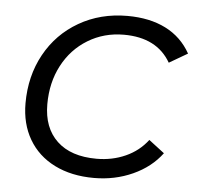

<svg xmlns="http://www.w3.org/2000/svg" viewBox="-44 -575 651 625"><g transform="rotate(5 281.5 -262.5)"><path d="M42 -218Q42 -307 81 -378Q120 -449 190 -489.5Q260 -530 348 -530Q421 -530 473.5 -503.5Q526 -477 555 -425L495 -390Q450 -468 342 -468Q277 -468 224.5 -436Q172 -404 142.5 -348Q113 -292 113 -221Q113 -144 158.5 -101Q204 -58 288 -58Q339 -58 382.5 -77.5Q426 -97 454 -134L505 -95Q470 -48 411.5 -21.5Q353 5 285 5Q211 5 156 -22.5Q101 -50 71.5 -100.5Q42 -151 42 -218Z"/></g></svg>

Font: Montserrat Alternates
Style: Italic
Weight: 400
Italic angle: -11.3°
Designer: Julieta Ulanovsky
Foundry: Julieta Ulanovsky
Version: Version 7.200